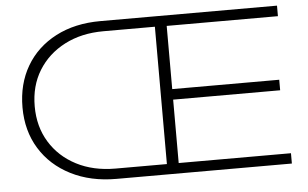

<svg xmlns="http://www.w3.org/2000/svg" viewBox="-52 -829 1457 908"><g transform="rotate(-5 676.5 -375.0)"><path d="M465 0Q343 0 249.5 -47.5Q156 -95 104 -179.5Q52 -264 52 -375Q52 -486 101.5 -570.5Q151 -655 242 -702.5Q333 -750 455 -750H1293V-700H765V-400H1273V-350H765V-49H1298V0ZM465 -49H709V-701H465Q360 -701 280 -659.5Q200 -618 155 -545Q110 -472 110 -375Q110 -279 155 -205.5Q200 -132 280 -90.5Q360 -49 465 -49Z"/></g></svg>

Font: Bounded
Style: Regular
Weight: 200
Designer: Vlad Churkin
Version: Version 1.0